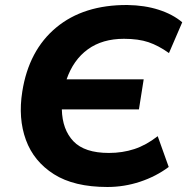

<svg xmlns="http://www.w3.org/2000/svg" viewBox="-20 -736 748 767"><path d="M409 11Q276 11 195.5 -40Q115 -91 83.5 -177Q52 -263 69 -370Q95 -535 204.5 -626Q314 -717 489 -716Q558 -715 614 -697Q670 -679 708 -647L655 -524Q613 -554 573 -567.5Q533 -581 475 -581Q389 -581 331 -539Q273 -497 246 -419H554L535 -299H227Q229 -218 273.5 -171.5Q318 -125 415 -125Q469 -125 516.5 -140.5Q564 -156 610 -192L654 -69Q603 -31 539.5 -10Q476 11 409 11Z"/></svg>

Font: Mulish ExtraBold
Style: Italic
Weight: 800
Italic angle: -9°
Designer: Vernon Adams
Foundry: Vernon Adams
Version: Version 3.603; ttfautohint (v1.8.3)